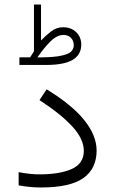

<svg xmlns="http://www.w3.org/2000/svg" viewBox="-20 -831 510 850"><path d="M113.3 -577.1Q118.2 -584 122.6 -591.6Q127 -599.1 130.4 -604.5V-811H161.6V-651.9Q182.6 -673.8 206.5 -692.1Q230.5 -710.4 258.8 -710.4Q294.9 -710.4 317.4 -688.5Q339.8 -666.5 339.8 -632.8Q339.4 -588.4 301.5 -565.9Q263.7 -543.5 184.6 -543.5H65.9V-577.1ZM184.1 -577.6Q243.2 -579.1 274.9 -591.1Q306.6 -603 306.6 -631.3Q306.6 -650.4 294.2 -663.3Q281.7 -676.3 261.2 -676.3Q231.4 -676.3 201.9 -646.2Q172.4 -616.2 145.5 -576.7ZM62.5 -68.8Q88.4 -64 111.1 -61.5Q133.8 -59.1 154.8 -59.1Q244.6 -59.1 297.9 -83Q351.1 -106.9 351.1 -163.1Q351.1 -215.8 299.8 -271.5Q248.5 -327.1 154.8 -387.7L186.5 -435.5Q299.8 -366.2 353.8 -298.3Q407.7 -230.5 407.7 -164.6Q407.7 -84.5 349.1 -42.7Q290.5 -1 161.1 -1Q134.8 -1 109.6 -3.7Q84.5 -6.3 62.5 -10.3Z"/></svg>

Font: Vazir Thin WOL
Style: Thin-WOL
Weight: 100
Designer: Saber Rastikerdar
Foundry: Saber Rastikerdar
Version: Version 30.0.0